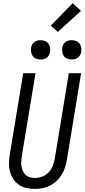

<svg xmlns="http://www.w3.org/2000/svg" viewBox="-20 -1205 543 1233"><path d="M204 8Q175 8 148.5 2Q122 -4 100.5 -19Q79 -34 65 -56Q51 -78 44 -104Q37 -130 38 -158Q39 -186 43 -214L129 -735H208L120 -203Q118 -186 116.5 -169.5Q115 -153 118 -137Q121 -121 127 -106.5Q133 -92 144.5 -81.5Q156 -71 171.5 -66.5Q187 -62 204 -62Q227 -62 251 -71Q275 -80 292.5 -98.5Q310 -117 319 -140.5Q328 -164 332 -187L422 -735H501L409 -176Q405 -152 397 -128Q389 -104 375.5 -82Q362 -60 342.5 -42Q323 -24 300 -12.5Q277 -1 252.5 3.5Q228 8 204 8ZM440 -823Q426 -823 412 -828.5Q398 -834 390 -845Q382 -856 380 -870.5Q378 -885 380 -900Q382 -910 387 -919.5Q392 -929 401 -935.5Q410 -942 420 -944.5Q430 -947 441 -947Q455 -947 469 -941.5Q483 -936 491 -925Q499 -914 501.5 -899.5Q504 -885 501 -870Q499 -860 494 -850.5Q489 -841 480 -834.5Q471 -828 461 -825.5Q451 -823 440 -823ZM240 -823Q226 -823 212 -828.5Q198 -834 190 -845Q182 -856 180 -870.5Q178 -885 180 -900Q182 -910 187 -919.5Q192 -929 201 -935.5Q210 -942 220 -944.5Q230 -947 241 -947Q255 -947 269 -941.5Q283 -936 291 -925Q299 -914 301.5 -899.5Q304 -885 301 -870Q299 -860 294 -850.5Q289 -841 280 -834.5Q271 -828 261 -825.5Q251 -823 240 -823ZM351 -1000 306 -1040 447 -1185 500 -1135Z"/></svg>

Font: Iosevka Term Curly Oblique
Style: Regular
Weight: 400
Italic angle: -9°
Designer: Belleve Invis
Foundry: Belleve Invis
Version: Version 32.3.0